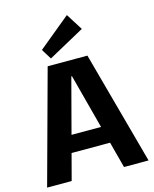

<svg xmlns="http://www.w3.org/2000/svg" viewBox="-139 -1057 919 1148"><g transform="rotate(-15 321.0 -483.0)"><path d="M198 -700H444L635 0H483L323 -605H319L159 0H7ZM172 -267H470V-162H172ZM453 -863 229 -740 190 -803 388 -966Z"/></g></svg>

Font: Pathway Extreme SemiCondensed
Style: Bold
Weight: 700
Width: 4
Version: Version 1.001;gftools[0.9.26]